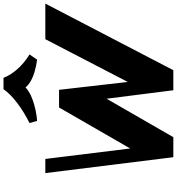

<svg xmlns="http://www.w3.org/2000/svg" viewBox="23 -1032 1008 1095"><g transform="rotate(-90 527.5 -484.0)"><path d="M179 0 88.3 -730H169L238.2 -168.5H184L462.5 -651.7H563.2L617.5 -178.2H565.8L852 -730H1055L675.2 0H560.8L506.8 -425H538L293.2 0ZM386 -776.8 373.8 -820.2Q433.5 -849.7 485.8 -888.6Q538 -927.5 566.8 -968.5H631.7Q646.5 -929 681.2 -889.5Q716 -850 765 -820.2L735.5 -776.8Q698.5 -781.5 663.4 -792.1Q628.3 -802.8 602.8 -819.6Q577.3 -836.5 568.3 -859.5L593.5 -859.3Q561 -821 503 -801.1Q445 -781.3 386 -776.8Z"/></g></svg>

Font: Savate ExtraLight
Style: Italic
Weight: 200
Italic angle: -11°
Designer: Max Esnée
Foundry: Plomb Type
Version: Version 2.000